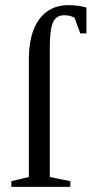

<svg xmlns="http://www.w3.org/2000/svg" viewBox="-20 -724 355 744"><path d="M172.9 -38.1 252.4 -22V0H23.9V-22L91.8 -38.1V-493.2Q91.8 -594.7 132.1 -649.4Q172.4 -704.1 245.1 -704.1Q282.2 -704.1 314.9 -694.8V-594.7H291L269 -654.8Q252.4 -665 229 -665Q198.2 -665 185.5 -637.7Q172.9 -610.4 172.9 -535.2Z"/></svg>

Font: Liberation Serif
Style: Regular
Weight: 400
Designer: Steve Matteson
Foundry: Ascender Corporation
Version: Version 2.1.5